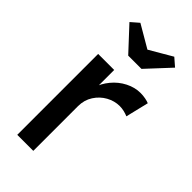

<svg xmlns="http://www.w3.org/2000/svg" viewBox="-239 -822 881 881"><g transform="rotate(45 201.5 -381.5)"><path d="M311 -426Q278 -426 247 -409Q216 -392 196 -361Q176 -330 176 -290V0H72V-525H176V-360L166 -400Q177 -437 203 -468.5Q229 -500 264.5 -518Q300 -536 336 -536Q353 -536 368.5 -533Q384 -530 393 -526L366 -414Q355 -419 340.5 -422.5Q326 -426 311 -426ZM328 -763 366 -730 261 -617H175L70 -730L108 -763L233 -690H203Z"/></g></svg>

Font: Lexend
Style: Regular
Weight: 400
Designer: Thomas Jockin
Foundry: Lexend
Version: Version 1.000